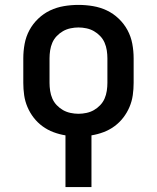

<svg xmlns="http://www.w3.org/2000/svg" viewBox="-20 -548 640 783"><path d="M247 215V4Q222 0 198 -9Q174 -18 153.5 -33Q133 -48 117.5 -68Q102 -88 92 -111.5Q82 -135 78.5 -160Q75 -185 75 -210V-310Q75 -340 80.5 -369.5Q86 -399 100 -425Q114 -451 136 -472Q158 -493 184.5 -505.5Q211 -518 240.5 -523Q270 -528 300 -528Q330 -528 359.5 -523Q389 -518 415.5 -505.5Q442 -493 464 -472Q486 -451 500 -425Q514 -399 519.5 -369.5Q525 -340 525 -310V-210Q525 -185 521.5 -160Q518 -135 508 -111.5Q498 -88 482.5 -68Q467 -48 446.5 -33Q426 -18 402 -9Q378 0 353 4V215ZM300 -84Q316 -84 332.5 -87.5Q349 -91 363 -99Q377 -107 388.5 -119Q400 -131 406.5 -146Q413 -161 415.5 -177.5Q418 -194 418 -210V-310Q418 -326 415.5 -342.5Q413 -359 406.5 -374Q400 -389 388.5 -401Q377 -413 363 -421Q349 -429 332.5 -432.5Q316 -436 300 -436Q284 -436 267.5 -432.5Q251 -429 237 -421Q223 -413 211.5 -401Q200 -389 193.5 -374Q187 -359 184.5 -342.5Q182 -326 182 -310V-210Q182 -194 184.5 -177.5Q187 -161 193.5 -146Q200 -131 211.5 -119Q223 -107 237 -99Q251 -91 267.5 -87.5Q284 -84 300 -84Z"/></svg>

Font: Iosevka Semibold Extended
Style: Regular
Weight: 600
Width: 7
Monospace: yes
Designer: Belleve Invis
Foundry: Belleve Invis
Version: Version 32.5.0; ttfautohint (v1.8.4)